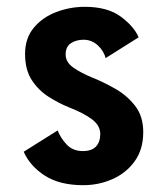

<svg xmlns="http://www.w3.org/2000/svg" viewBox="-20 -532 490 563"><path d="M224 11Q155 11 111.5 -17Q68 -45 49.5 -87L149 -149.5Q157.5 -127.5 175.5 -108.2Q193.5 -89 223 -89Q249 -89 261.5 -102.5Q274 -116 274 -139Q274 -163.5 250.2 -181.8Q226.5 -200 180.5 -218Q152 -229.5 122.5 -248.2Q93 -267 73.2 -297.2Q53.5 -327.5 53.5 -374Q53.5 -420 79.2 -450.8Q105 -481.5 145.2 -496.8Q185.5 -512 229 -512Q295.5 -512 334.5 -483Q373.5 -454 386.5 -422.5L289.5 -361.5Q285 -382 267 -398.8Q249 -415.5 225 -415.5Q204 -415.5 188.2 -405.5Q172.5 -395.5 172.5 -372Q172.5 -350 194.5 -334.2Q216.5 -318.5 253 -303.5Q283 -291.5 317.2 -272.2Q351.5 -253 375.8 -222.2Q400 -191.5 400 -144.5Q400 -94 375.2 -59.5Q350.5 -25 310.2 -7Q270 11 224 11Z"/></svg>

Font: Trispace Condensed SemiBold
Style: Regular
Weight: 600
Width: 3
Designer: Tyler Finck
Foundry: Etcetera Type Company
Version: Version 1.210; ttfautohint (v1.8.3)